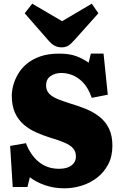

<svg xmlns="http://www.w3.org/2000/svg" viewBox="-20 -1008 661 1042"><path d="M329 14Q273 14 224 -3Q175 -20 142 -46L129 7H49L35 -216L121 -231Q132 -201 149 -175.5Q166 -150 188.5 -131Q211 -112 239 -102Q267 -92 299 -92Q330 -92 350.5 -100.5Q371 -109 381.5 -124Q392 -139 392 -159Q392 -185 377 -202.5Q362 -220 331 -233.5Q300 -247 252 -261Q214 -273 177.5 -289Q141 -305 110.5 -330.5Q80 -356 62 -394.5Q44 -433 44 -489Q44 -515 52 -545Q60 -575 77.5 -605.5Q95 -636 124.5 -661Q154 -686 197.5 -701.5Q241 -717 301 -717Q355 -717 391.5 -704Q428 -691 461 -668L473 -717H542L565 -494L478 -477Q459 -531 431 -560Q403 -589 372.5 -600.5Q342 -612 314 -612Q279 -612 254.5 -595Q230 -578 230 -545Q230 -517 247 -499.5Q264 -482 294 -470Q324 -458 362 -446Q407 -433 448 -416Q489 -399 521 -373.5Q553 -348 571.5 -310Q590 -272 590 -217Q590 -159 567 -115.5Q544 -72 506 -43Q468 -14 422 0Q376 14 329 14ZM314 -751Q294 -751 276.5 -760Q259 -769 238 -794L114 -936L155 -988L317 -893L478 -988L514 -936L387 -794Q366 -770 351 -760.5Q336 -751 314 -751Z"/></svg>

Font: Literata 18pt ExtraBold
Style: Regular
Weight: 800
Designer: Latin by Veronika Burian and Jose Scaglione. Greek by Irene Vlachou. Cyrillic by Vera Evstafieva.
Foundry: TypeTogether
Version: Version 3.103;gftools[0.9.29]